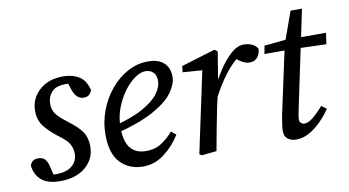

<svg xmlns="http://www.w3.org/2000/svg" viewBox="-62 -706 1561 860"><g transform="rotate(-10 718.5 -275.5)"><path d="M130 -1 92 -31Q107 -27 116 -25Q125 -23 137 -23Q184 -23 209.5 -44Q235 -65 235 -100Q235 -122 224 -142.5Q213 -163 174 -191Q140 -217 116.5 -246Q93 -275 93 -318Q93 -373 134 -411Q175 -449 242 -449Q286 -449 316 -430Q346 -411 356 -367Q347 -339 319 -339Q285 -339 270 -383L253 -436L284 -409Q277 -411 269 -412Q261 -413 250 -413Q204 -413 184.5 -391Q165 -369 165 -338Q165 -309 180 -290Q195 -271 233 -242Q274 -211 291.5 -185Q309 -159 309 -119Q309 -62 265.5 -25.5Q222 11 149 11Q95 11 66 -13Q37 -37 32 -80Q40 -107 69 -107Q89 -107 99.5 -96Q110 -85 115 -65Z M527 11Q465 11 425 -30Q385 -71 385 -159Q385 -215 404.5 -267Q424 -319 458 -360Q492 -401 536 -425Q580 -449 629 -449Q676 -449 701 -426Q726 -403 726 -362Q726 -331 700 -293.5Q674 -256 610 -220Q546 -184 432 -155L429 -190Q515 -212 565.5 -240.5Q616 -269 637.5 -299Q659 -329 659 -355Q659 -381 645.5 -394.5Q632 -408 610 -408Q588 -408 561.5 -389.5Q535 -371 511.5 -339Q488 -307 472.5 -266Q457 -225 457 -180Q457 -113 482 -84Q507 -55 552 -55Q595 -55 626 -76.5Q657 -98 676 -122L698 -104Q669 -57 625 -23Q581 11 527 11Z M905 -231 904 -276Q925 -318 951 -357.5Q977 -397 1006 -423Q1035 -449 1064 -449Q1084 -449 1101 -442Q1118 -435 1127 -419Q1126 -396 1113.5 -380.5Q1101 -365 1077 -365Q1062 -365 1044 -375Q1026 -385 1010 -401L999 -412L1045 -409Q1002 -378 968.5 -333.5Q935 -289 905 -231ZM784 0 865 -380 885 -366 774 -374 777 -402 932 -449 945 -439 922 -299 919 -282 899 -194Q889 -145 880 -97Q871 -49 862 0L794 7Z M1149 -391 1156 -428 1279 -440V-437H1437L1430 -386L1275 -391ZM1179 -106 1246 -417 1298 -562H1350L1258 -126Q1254 -108 1252 -94.5Q1250 -81 1250 -74Q1250 -64 1257 -58.5Q1264 -53 1271 -53Q1289 -53 1310 -69.5Q1331 -86 1359 -118L1382 -101Q1363 -73 1338 -47.5Q1313 -22 1284 -5.5Q1255 11 1223 11Q1201 11 1185.5 -0.5Q1170 -12 1170 -36Q1170 -47 1172 -62.5Q1174 -78 1179 -106Z"/></g></svg>

Font: Lisu Bosa
Style: Italic
Weight: 400
Italic angle: -19°
Designer: David Morse, Annie Olsen, Victor Gaultney, Frank Grießhammer (Latin)
Foundry: SIL International
Version: Version 2.000